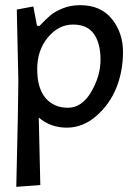

<svg xmlns="http://www.w3.org/2000/svg" viewBox="-20 -494 528 743"><path d="M51 -182 45 -457 109 -469 123 -395 132 -393Q159 -421 175.5 -435Q192 -449 222.5 -461.5Q253 -474 290 -474Q370 -474 413 -420.5Q456 -367 456 -293Q456 -219 430.5 -155Q405 -91 353 -45.5Q301 0 238.5 0Q176 0 130 -39L136 222L43 229Q51 -101 51 -182ZM124 -226.5Q124 -153 156 -115Q188 -77 242.5 -77Q297 -77 333 -138.5Q369 -200 369 -263Q369 -326 343.5 -362.5Q318 -399 262.5 -399Q207 -399 165.5 -349.5Q124 -300 124 -226.5Z"/></svg>

Font: Fresca
Style: Regular
Weight: 400
Designer: Iván Moreno
Foundry: Fontstage
Version: Version 1.001